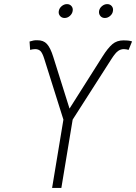

<svg xmlns="http://www.w3.org/2000/svg" viewBox="-20 -932 675 952"><path d="M238.3 0 294.4 -338.9 199.7 -639.6Q190.4 -669.4 180.4 -679Q170.4 -688.5 154.3 -688.5Q147.9 -688.5 141.4 -687.3Q134.8 -686 129.4 -684.6L126.5 -726.1Q137.7 -729.5 146.2 -731.2Q154.8 -732.9 165 -732.4Q195.3 -732.9 212.6 -714.1Q230 -695.3 244.1 -649.9L324.7 -393.6L488.3 -651.9Q515.1 -694.3 537.4 -713.1Q559.6 -731.9 592.8 -731.9Q604 -731.9 614.3 -731Q624.5 -730 634.8 -726.6L617.7 -684.6Q612.8 -686 606.4 -687.3Q600.1 -688.5 594.2 -688.5Q578.6 -688.5 565.2 -679Q551.8 -669.4 532.7 -639.6L340.3 -338.9L284.2 0ZM500 -842.8Q485.8 -842.8 477.5 -853Q469.2 -863.3 471.2 -877.4Q473.6 -891.6 485.6 -901.6Q497.6 -911.6 511.7 -911.6Q525.9 -911.6 534.2 -901.6Q542.5 -891.6 540 -877.4Q538.1 -863.3 526.1 -853Q514.2 -842.8 500 -842.8ZM300.3 -842.8Q286.1 -842.8 277.6 -853Q269 -863.3 271.5 -877.4Q273.9 -891.6 285.9 -901.6Q297.9 -911.6 312 -911.6Q326.2 -911.6 334.5 -901.6Q342.8 -891.6 340.3 -877.4Q337.9 -863.3 326.2 -853Q314.5 -842.8 300.3 -842.8Z"/></svg>

Font: Inter 18pt ExtraLight
Style: Italic
Weight: 250
Italic angle: -9.3988°
Designer: Rasmus Andersson
Foundry: rsms
Version: Version 4.001;git-66647c0bb